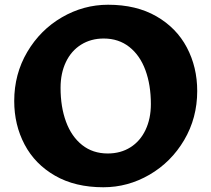

<svg xmlns="http://www.w3.org/2000/svg" viewBox="-20 -780 892 810"><path d="M616.5 -341Q616.5 -421.5 593.5 -484Q570.5 -546.5 525.5 -582Q480.5 -617.5 417.5 -617.5Q363.5 -617.5 322 -591.5Q280.5 -565.5 258 -518.2Q235.5 -471 235.5 -409.5Q235.5 -329 258.5 -266.5Q281.5 -204 326.5 -168.2Q371.5 -132.5 434.5 -132.5Q489 -132.5 530.2 -158.5Q571.5 -184.5 594 -232Q616.5 -279.5 616.5 -341ZM40 -354Q40 -467.5 95 -560.8Q150 -654 241.2 -707Q332.5 -760 436 -760Q555 -760 639.8 -711.2Q724.5 -662.5 768.2 -579.8Q812 -497 812 -396Q812 -282.5 757 -189.2Q702 -96 610.8 -43Q519.5 10 416 10Q297 10 212.2 -38.8Q127.5 -87.5 83.8 -170.2Q40 -253 40 -354Z"/></svg>

Font: TMT Limkin
Style: Regular
Weight: 400
Designer: Gabriel Drozdov
Version: Version 1.000;Glyphs 3.1.2 (3151)